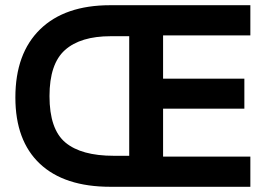

<svg xmlns="http://www.w3.org/2000/svg" viewBox="-20 -717 1027 737"><path d="M39 -343Q39 -512 134 -604.5Q229 -697 403 -697H941V-581H606V-415H918V-300H606V-116H941V0H404Q227 0 133 -88.5Q39 -177 39 -343ZM476 -119V-578H405Q289 -578 229.5 -525Q170 -472 170 -348Q170 -221 231 -170Q292 -119 417 -119Z"/></svg>

Font: Hanken Grotesk
Style: Bold
Weight: 700
Designer: Alfredo Marco Pradil
Foundry: Hanken Design Co.
Version: Version 3.014